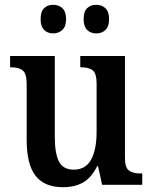

<svg xmlns="http://www.w3.org/2000/svg" viewBox="-20 -769 634 799"><path d="M91 -187V-420Q91 -461 75.5 -475Q60 -489 25 -489H22V-536H208V-201Q208 -130 225.5 -96.5Q243 -63 287 -63Q336 -63 359 -104.5Q382 -146 382 -221V-421Q382 -463 366 -476Q350 -489 317 -489H314V-536H500V-112Q500 -72 516.5 -59.5Q533 -47 566 -47H572V0H405L388 -77H384Q360 -29 325.5 -9.5Q291 10 242 10Q165 10 128 -37.5Q91 -85 91 -187ZM149 -689Q149 -721 163.5 -735Q178 -749 201 -749Q225 -749 240 -734.5Q255 -720 255 -689Q255 -659 239.5 -644.5Q224 -630 201 -630Q178 -630 163.5 -644.5Q149 -659 149 -689ZM328 -689Q328 -721 342.5 -735Q357 -749 381 -749Q404 -749 419 -734.5Q434 -720 434 -689Q434 -659 419 -644.5Q404 -630 381 -630Q357 -630 342.5 -644.5Q328 -659 328 -689Z"/></svg>

Font: Noto Serif NarrowSemiBold
Style: Regular
Weight: 600
Width: 4
Designer: Monotype Design Team
Foundry: Monotype Imaging Inc.
Version: Version 1.001